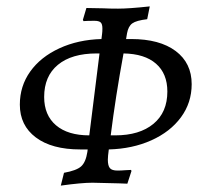

<svg xmlns="http://www.w3.org/2000/svg" viewBox="-20 -548 644 600"><path d="M320 -81Q317 -59 317 -49Q317 -30 323.5 -22.5Q330 -15 347 -15Q359 -15 370 -16Q381 -17 389 -17L391 -14L378 26L352 25L269 23Q235 23 170 32L180 -8Q219 -15 233.5 -28Q248 -41 253 -73L254 -81H231Q142 -81 92 -118.5Q42 -156 42 -221Q42 -279 74.5 -324.5Q107 -370 165.5 -397Q224 -424 297 -426L299 -442Q300 -449 300 -459Q300 -473 294.5 -478Q289 -483 275 -483Q252 -483 241 -482L239 -486L250 -523L304 -522Q321 -521 349 -521Q383 -521 448 -528L440 -488Q406 -484 393.5 -475Q381 -466 377 -444L374 -426H390Q479 -426 529 -388.5Q579 -351 579 -285Q579 -227 545.5 -181.5Q512 -136 453 -109.5Q394 -83 320 -81ZM291 -381H282Q204 -381 161 -345.5Q118 -310 118 -245Q118 -188 155 -156.5Q192 -125 259 -125ZM366 -381Q341 -245 326 -125H340Q416 -125 459.5 -161Q503 -197 503 -262Q503 -318 467.5 -349Q432 -380 366 -381Z"/></svg>

Font: Alegreya SC
Style: Italic
Weight: 400
Italic angle: -7°
Designer: Juan Pablo del Peral
Foundry: Huerta Tipografica
Version: Version 2.007; ttfautohint (v1.6)